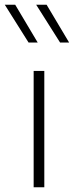

<svg xmlns="http://www.w3.org/2000/svg" viewBox="-48 -789 311 809"><path d="M110.8 -609.9H72.3L-27.8 -769H16.1ZM243.2 -609.9H205.1L104.5 -769H148.4ZM93.8 -490.2H138.7V0H93.8Z"/></svg>

Font: Estedad-FD ExtraLight
Style: Regular
Weight: 200
Designer: Amin Abedi
Version: Version 7.3